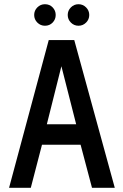

<svg xmlns="http://www.w3.org/2000/svg" viewBox="-20 -890 585 910"><path d="M193 -870Q172 -870 157 -855Q142 -840 142 -819Q142 -798 157 -783Q172 -768 193 -768Q215 -768 229.5 -783Q244 -798 244 -819Q244 -840 229.5 -855Q215 -870 193 -870ZM352 -870Q331 -870 316 -855Q301 -840 301 -819Q301 -798 316 -783Q331 -768 352 -768Q373 -768 388 -783Q403 -798 403 -819Q403 -840 388 -855Q373 -870 352 -870ZM524 0 332 -700H211L23 0H126L179 -204H362L416 0ZM202 -301 271 -576 341 -301Z"/></svg>

Font: Advent Pro SemiBold
Style: Regular
Weight: 600
Designer: VivaRado, Andreas Kalpakidis
Foundry: VivaRado, Andreas Kalpakidis
Version: Version 3.000